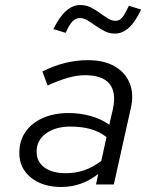

<svg xmlns="http://www.w3.org/2000/svg" viewBox="-20 -736 640 766"><path d="M225 10Q150 10 103.5 -27.5Q57 -65 57 -126Q57 -174 81.5 -209.5Q106 -245 150.5 -265Q195 -285 254 -285Q300 -285 342.5 -273Q385 -261 416 -238L430 -299Q445 -367 417 -401.5Q389 -436 319 -436Q287 -436 250.5 -425.5Q214 -415 170 -395L149 -451Q196 -474 240.5 -485Q285 -496 331 -496Q394 -496 436.5 -472Q479 -448 497 -405Q515 -362 502 -305L434 0H363L372 -42Q337 -15 300.5 -2.5Q264 10 225 10ZM126 -131Q126 -91 157 -68Q188 -45 243 -45Q282 -45 316.5 -57Q351 -69 384 -94L405 -189Q377 -211 341.5 -221Q306 -231 261 -231Q201 -231 163.5 -203.5Q126 -176 126 -131ZM242 -605 193 -620Q240 -716 299.6 -716Q323 -716 342 -706.5Q361 -697 378 -684.5Q395 -672 410.5 -662.5Q426 -653 440.7 -653Q456.4 -653 467.2 -665.5Q478 -678 494 -713L543 -698Q498.6 -602 439 -602Q416.6 -602 397.8 -611.5Q379 -621 362 -633Q345 -645 329.5 -654.5Q314 -664 299 -664Q282 -664 269 -650.5Q256 -637.1 242 -605Z"/></svg>

Font: Red Hat Mono
Style: Italic
Weight: 300
Italic angle: -12°
Monospace: yes
Designer: Pentagram, MCKL
Foundry: Pentagram, MCKL
Version: Version 1.023